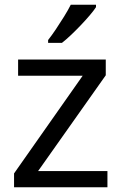

<svg xmlns="http://www.w3.org/2000/svg" viewBox="-20 -786 510 806"><path d="M431 0H39V-58L327 -468H56V-536H424V-470L140 -68H431ZM383 -756Q374 -742 357 -722Q340 -702 319.5 -680.5Q299 -659 278.5 -639.5Q258 -620 240 -606H182V-618Q197 -637 214.5 -663Q232 -689 249 -716.5Q266 -744 277 -766H383Z"/></svg>

Font: Noto Sans Kannada
Style: Regular
Weight: 400
Designer: Jelle Bosma - Monotype Design Team
Foundry: Monotype Imaging Inc.
Version: Version 2.003